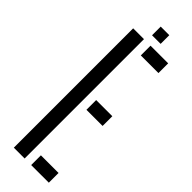

<svg xmlns="http://www.w3.org/2000/svg" viewBox="-301 -904 910 910"><g transform="rotate(45 154.5 -449.0)"><path d="M51.9 0V-800H124.4V0ZM168.3 0V-65.2H286.6V0ZM168.3 -370.4V-435.6H276.6V-370.4ZM168.3 -734.8V-800H286.6V-734.8ZM138.4 -840V-898.1H196V-840Z"/></g></svg>

Font: Big Shoulders Stencil Display SC Thin
Style: Regular
Weight: 100
Designer: Patric King
Foundry: XO Type Co
Version: Version 2.001